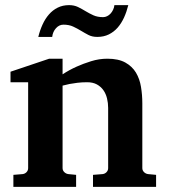

<svg xmlns="http://www.w3.org/2000/svg" viewBox="-20 -729 665 749"><path d="M342.8 0V-46.9L379.9 -49.8Q389.2 -50.8 395.5 -57.4Q401.9 -64 401.9 -73.2V-308.1Q401.9 -327.1 397.5 -345.2Q393.1 -363.3 383.3 -377.2Q373.5 -391.1 357.9 -399.7Q342.3 -408.2 319.8 -408.2Q299.3 -408.2 281.7 -406Q264.2 -403.8 251.5 -401.4Q236.3 -398.4 224.1 -395V-73.2Q224.1 -64 231 -57.4Q237.8 -50.8 247.1 -49.8L276.9 -46.9V0H32.2V-46.9L67.9 -49.8Q77.1 -50.8 83.5 -57.4Q89.8 -64 89.8 -73.2V-408.2H21V-449.2L171.9 -500H224.1V-439Q250 -456.1 279.3 -469.2Q304.2 -480.5 335.4 -490.2Q366.7 -500 398.9 -500Q441.9 -500 468.8 -485.1Q495.6 -470.2 510.3 -445.8Q524.9 -421.4 530 -390.1Q535.2 -358.9 535.2 -326.2V-73.2Q535.2 -64 542 -57.4Q548.8 -50.8 558.1 -49.8L588.9 -46.9V0ZM480.5 -709Q474.1 -683.1 463.9 -660.6Q453.6 -638.2 439 -621.3Q424.3 -604.5 404.5 -594.7Q384.8 -585 359.4 -585Q339.8 -585 325.2 -592.5Q310.5 -600.1 296.1 -608.9Q281.7 -617.7 265.6 -625.2Q249.5 -632.8 227.5 -632.8Q210.9 -632.8 198.5 -619.1Q186 -605.5 183.6 -585H129.4Q135.7 -610.8 146 -633.3Q156.2 -655.8 170.9 -672.6Q185.5 -689.5 205.1 -699.2Q224.6 -709 249.5 -709Q269 -709 284.2 -701.7Q299.3 -694.3 313.7 -685.5Q328.1 -676.8 344.2 -669.4Q360.4 -662.1 382.3 -662.1Q390.1 -662.1 397.7 -665.8Q405.3 -669.4 411.1 -675.8Q417 -682.1 421.1 -690.7Q425.3 -699.2 426.3 -709Z"/></svg>

Font: Charis SIL Phon
Style: Bold
Weight: 700
Foundry: SIL International
Version: Version 5.000